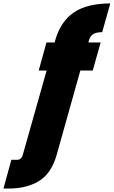

<svg xmlns="http://www.w3.org/2000/svg" viewBox="-138 -808 661 1116"><path d="M376 -561H447L401 -398H329L192 90Q161 200 89 244Q17 288 -87 288H-118L-72 121H-39Q-13 121 -5 90L133 -398H87L132 -561H180L183 -574Q215 -685 292.5 -736.5Q370 -788 503 -788L456 -621Q423 -621 405 -610.5Q387 -600 379 -574Z"/></svg>

Font: Fz Poppins ExtBd
Style: Italic
Weight: 800
Italic angle: -10°
Designer: Ninad Kale (Devanagari), Jonny Pinhorn (Latin)
Foundry: Indian Type Foundry
Version: Vit hóa bi Vntype.Com & FontZin.Com